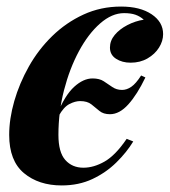

<svg xmlns="http://www.w3.org/2000/svg" viewBox="-20 -551 517 585"><path d="M358 -511Q321 -511 285 -479.5Q249 -448 220.5 -395Q192 -342 175 -276Q158 -210 158 -140Q158 -87 179 -63.5Q200 -40 234 -40Q266 -40 299 -59Q332 -78 366 -128L386 -120Q366 -87 334.5 -56Q303 -25 261.5 -5.5Q220 14 168 14Q98 14 53 -23.5Q8 -61 8 -140Q8 -189 23.5 -243Q39 -297 68 -348.5Q97 -400 139 -441Q181 -482 234 -506.5Q287 -531 349 -531Q407 -531 442 -507.5Q477 -484 477 -447Q477 -426 464.5 -406Q452 -386 429.5 -373Q407 -360 378 -360Q352 -360 333.5 -372Q315 -384 315 -406Q315 -427 329.5 -444.5Q344 -462 368 -474.5Q392 -487 418 -491Q407 -501 393 -506Q379 -511 358 -511ZM224 -243Q209 -243 191.5 -234Q174 -225 159 -198L154 -203Q178 -261 206 -286.5Q234 -312 262 -312Q283 -312 296 -303.5Q309 -295 322 -286Q335 -277 352 -277Q366 -277 380 -286.5Q394 -296 410 -321L423 -315Q398 -263 371 -233Q344 -203 315 -203Q295 -203 283 -213Q271 -223 258.5 -233Q246 -243 224 -243Z"/></svg>

Font: Playfair Display
Style: Bold Italic
Weight: 700
Italic angle: -14°
Designer: Claus Eggers Sørensen
Foundry: Claus Eggers Sørensen
Version: Version 1.203